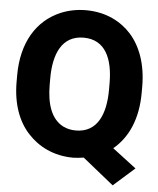

<svg xmlns="http://www.w3.org/2000/svg" viewBox="-57 -770 781 948"><g transform="rotate(5 333.0 -296.0)"><path d="M20 -339C20 -230 52 -143 107 -85C157 -31 232 10 332 10C349 9 365 8 383 5L537 129L642 36L524 -54C597 -114 640 -210 640 -339V-370C640 -479 608 -567 555 -626C506 -680 431 -721 331 -721C285 -721 243 -712 205 -696C89 -646 20 -533 20 -371ZM184 -340V-371C184 -492 224 -585 331 -585C439 -585 478 -493 478 -371V-340C478 -219 439 -125 332 -125C308 -125 287 -130 269 -139C208 -170 184 -244 184 -340Z"/></g></svg>

Font: Asimov Pro
Style: Blk
Weight: 900
Designer: Google
Version: Version 2.000980; 2014